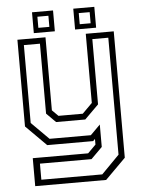

<svg xmlns="http://www.w3.org/2000/svg" viewBox="-58 -717 720 964"><g transform="rotate(-5 301.5 -235.5)"><path d="M158 0 55 -103V-540H196.5V-172L227 -141.5H349.5L399.5 -191.5V-540H540.5V97L437.5 200H80V59H359L399.5 18.5V-10L389.5 0ZM113.5 170.5H420.5L510.5 79V-510.5H430V-181.5L359.5 -111.5H212.5L166 -158V-510.5H85V-118L172.5 -30.5H380.5L430 -80V33L373.5 89.5H113.5ZM348 -566V-671H454V-566ZM140 -566V-671H246V-566ZM165 -590.5H220.5V-646.5H165ZM373.5 -590.5H428.5V-646.5H373.5Z"/></g></svg>

Font: Tourney Light
Style: Regular
Weight: 300
Version: Version 1.015